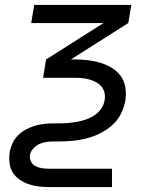

<svg xmlns="http://www.w3.org/2000/svg" viewBox="-20 -540 640 775"><path d="M178 215Q156 215 135 212.5Q114 210 94.5 203Q75 196 58.5 184.5Q42 173 31.5 156Q21 139 18.5 118Q16 97 19 75Q22 57 30.5 38.5Q39 20 53 6Q67 -8 85 -17.5Q103 -27 121.5 -32.5Q140 -38 159 -40Q178 -42 196 -42H217Q235 -42 253 -43.5Q271 -45 289 -48Q307 -51 325 -57Q343 -63 359.5 -73.5Q376 -84 387.5 -100Q399 -116 402 -134Q402 -134 402 -134Q402 -134 402 -134Q405 -150 402 -164.5Q399 -179 390 -190Q381 -201 368.5 -208Q356 -215 341.5 -219Q327 -223 312 -224.5Q297 -226 282 -226H154L166 -300L398 -447H106L118 -520H510L498 -447L266 -300H282Q309 -300 335 -297Q361 -294 385.5 -286.5Q410 -279 431.5 -266Q453 -253 467.5 -233Q482 -213 486 -187Q490 -161 486 -134H444H486Q486 -134 486 -134Q486 -134 486 -134Q481 -106 467.5 -79.5Q454 -53 431.5 -33.5Q409 -14 382.5 -1Q356 12 328 19Q300 26 272.5 28.5Q245 31 217 31H196Q182 31 167 33Q152 35 138.5 41.5Q125 48 114 60Q103 72 101 86Q99 101 105.5 113Q112 125 124 131Q136 137 150 139Q164 141 178 141H432V215Z"/></svg>

Font: Iosevka SS04 Extended
Style: Italic
Weight: 400
Width: 7
Italic angle: -9°
Monospace: yes
Designer: Belleve Invis
Foundry: Belleve Invis
Version: Version 19.0.0; ttfautohint (v1.8.4)